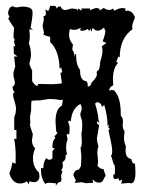

<svg xmlns="http://www.w3.org/2000/svg" viewBox="-20 -612 484 645"><path d="M329.1 -519.5Q317.9 -508.8 307.6 -508.8Q298.8 -508.8 291.5 -519L287.1 -505.4L283.7 -515.1L279.3 -507.8L274.9 -515.1Q266.6 -508.8 255.4 -508.8L249 -509.8L251.5 -519Q239.3 -511.7 229 -511.7Q219.7 -511.7 215.3 -515.1Q211.9 -505.9 211.9 -496.1Q211.9 -477.5 225.1 -462.4L223.1 -448.2Q223.1 -440.4 227.1 -439.9L231 -418.9L231.4 -431.6L235.8 -429.2V-423.3Q235.8 -393.6 249 -377.4V-375Q249 -340.8 270 -339.4Q274.4 -334 274.4 -330.1Q274.4 -325.2 274.9 -321.3Q285.6 -321.3 287.1 -334Q305.7 -352.1 305.7 -362.3L304.7 -366.7L306.2 -374.5L307.6 -374Q314.9 -374 316.9 -405.8Q324.2 -426.8 324.2 -442.4Q324.2 -451.7 321.8 -456.5L337.4 -467.8L324.7 -473.1Q332.5 -492.2 334 -507.8ZM190.9 -276.9Q187 -276.4 181.6 -275.9Q167.5 -278.8 157.2 -279.1Q147 -279.3 142.6 -279.3L115.7 -274.9Q102.1 -274.9 85.9 -273.4Q84.5 -266.1 84.5 -240.7L80.6 -217.8L82 -197.3L80.6 -194.8Q80.6 -187.5 90.3 -161.1L87.4 -140.6Q87.4 -123.5 98.1 -113.8Q90.8 -96.2 90.8 -81.5Q90.8 -49.8 110.8 -32.7L112.8 -19.5Q110.8 0 93.8 0Q85.9 0 79.1 -3.4L76.7 7.3L70.3 -2.9Q59.6 4.4 47.4 4.4Q23.4 4.4 12.2 -26.4V-33.2Q18.1 -43 21.5 -66.4L32.2 -62L32.7 -85.4Q32.7 -104.5 31.2 -119.4Q29.8 -134.3 27.3 -146L35.2 -145V-175.3H27.8V-217.8Q33.7 -231.9 33.7 -246.6Q33.7 -252.4 32.2 -259Q30.8 -265.6 28.8 -271.7Q26.9 -277.8 25.4 -283.7Q23.9 -289.6 23.9 -293.5Q23.9 -301.3 29.3 -301.3L23.4 -311L22 -321.3Q29.8 -323.7 29.8 -334.5Q29.8 -342.3 25.4 -355V-369.6L31.2 -388.7L27.3 -422.4L38.1 -421.9Q38.1 -423.8 26.4 -431.2L25.9 -456.5L31.2 -457L26.9 -472.2L29.8 -479.5Q25.4 -479.5 25.4 -494.1L27.3 -518.6Q19.5 -528.3 7.3 -550.3L11.7 -553.7L6.8 -568.4Q10.7 -590.8 23.4 -590.8L33.7 -586.9L53.7 -589.8Q72.3 -589.8 80.8 -585.2Q89.4 -580.6 89.4 -570.8Q89.4 -552.2 82.5 -518.6L90.8 -512.2L78.6 -513.7L80.1 -493.2Q80.1 -474.1 76.7 -467.8Q84 -447.3 84 -428.2Q84 -417.5 78.6 -397Q85.9 -377 87.9 -376.5V-339.4Q98.6 -323.7 104 -323.7Q107.9 -323.7 107.9 -330.1L152.8 -329.1Q168 -329.1 188 -332L183.1 -366.2L189 -370.1L185.5 -385.7L180.2 -380.4Q178.7 -442.9 148.4 -470.7V-488.3Q125.5 -493.2 125.5 -498L127.9 -501L123 -524.9L127.4 -546.9L126 -557.6Q134.3 -558.1 134.3 -565.9L132.8 -577.6L133.8 -580.1L140.6 -575.2Q145 -575.2 148.4 -592.3H166L170.9 -583.5L175.3 -589.8H184.1Q187.5 -578.1 199.7 -578.1L221.2 -583.5L237.8 -581.5L240.2 -575.7L242.7 -583.5L254.9 -575.7L253.4 -583.5H282.2L282.7 -577.6Q296.9 -585 305.2 -585Q314 -585 315.4 -577.1L328.6 -585.4Q337.4 -578.6 346.2 -578.6Q354 -578.6 359.9 -583.5L363.8 -575.7Q378.9 -585 392.6 -585L401.4 -583.5L400.9 -575.2L407.7 -576.2Q424.8 -576.2 433.6 -553.2Q423.8 -531.2 423.8 -521L425.3 -514.2Q382.3 -483.4 382.3 -419.4L377.9 -422.4L370.6 -404.3L376.5 -400.9Q359.4 -382.3 359.4 -345.7L360.4 -325.7Q347.2 -319.3 347.2 -309.1V-307.1L356 -310.1L363.3 -308.1Q385.7 -286.6 385.7 -229V-223.1Q393.1 -216.3 393.1 -204.6L392.1 -191.4Q392.1 -179.2 398.4 -171.4L396.5 -150.9Q396.5 -132.8 402.8 -121.6L401.9 -106.4Q401.9 -80.6 420.9 -78.1Q424.8 -62 430.7 -62L433.6 -63L435.1 -33.7Q435.1 3.9 419.9 3.9L412.6 2.4L387.2 4.9L390.6 -8.8L380.9 -4.4L377.9 -13.2L368.7 -10.3Q360.4 -10.3 360.4 -20.5Q360.4 -26.4 363.3 -26.4L365.7 -25.4L366.2 -41Q366.2 -60.1 361.8 -61L352.1 -92.3L356 -90.8L356.9 -106Q356.9 -120.1 344.2 -175.8L350.1 -178.2L343.8 -183.1L347.2 -194.3L341.3 -188V-191.9Q341.3 -221.7 330.1 -259.8L322.8 -252.4Q319.8 -267.6 306.2 -269L299.3 -264.2L304.2 -247.6L309.6 -223.1Q309.6 -210 314.5 -199.2L307.1 -204.1Q305.2 -204.1 305.2 -201.7L306.2 -197.3L313 -190.9L305.7 -148.4Q305.7 -132.3 311 -121.6Q307.1 -112.3 307.1 -96.7L309.6 -68.4L307.6 -54.7Q316.9 -43.9 327.6 -43.9L335 -21.5Q331.5 -17.6 329.8 -13.4Q328.1 -9.3 326.2 -5.9Q324.2 -2.4 321.3 -0.5Q318.4 1.5 312.5 1.5Q307.6 1.5 303.2 -0.2Q298.8 -2 296.4 -4.2Q293.9 -6.3 292.5 -8.3Q292 -8.8 291.5 -8.8Q291 -8.8 291 -8.3V-6.8Q292 -2.9 293.5 2L270.5 3.4Q262.2 3.4 256.8 0L230.5 2.4L234.9 -5.9L226.1 -23.9Q231 -42 243.2 -42L245.1 -41.5L252 -54.7L253.4 -86.4L250.5 -117.2Q254.9 -117.2 254.9 -137.7L253.4 -165Q256.3 -171.4 256.3 -193.8Q256.3 -206.5 253.2 -214.1Q250 -221.7 250 -228Q250 -233.4 252.2 -237.5Q254.4 -241.7 254.4 -247.1Q254.4 -254.9 250 -262.7Q221.2 -248 217.8 -203.6Q214.8 -207 211.9 -207Q209.5 -207 209 -199.7Q213.9 -194.3 213.9 -178.2L212.4 -159.2L206.5 -162.6Q204.1 -162.6 204.1 -158.7L207 -143.6Q202.1 -130.9 202.1 -116.2Q202.1 -104 205.6 -91.8L200.7 -93.3V-88.4Q200.7 -81.1 199.2 -77.6Q197.8 -74.2 195.6 -72Q193.4 -69.8 191.7 -68.6Q189.9 -67.4 189.9 -64.5L191.4 -54.7Q191.4 -48.3 185.5 -40L189.9 -36.6L185.1 -21.5L186.5 -11.7Q186.5 -5.4 183.1 0L180.7 -0.5Q174.3 -0.5 167.5 12.7L168 3.9L147 2Q134.3 2 132.3 6.3Q117.7 -13.2 117.7 -39.6L118.2 -47.9L125.5 -46.9Q126 -69.8 135.3 -80.6Q141.1 -75.2 146.5 -75.2Q150.9 -75.2 156.2 -80.6V-104L164.1 -114.3H156.7L156.2 -120.6Q156.2 -141.1 166 -147.9L162.6 -154.3Q172.4 -162.1 172.4 -166Q172.4 -168.5 168.9 -169.9L166.5 -202.6Q166.5 -246.6 188.5 -257.8Z"/></svg>

Font: Truetypewriter PolyglOTT
Style: Regular
Weight: 400
Designer: Sergey Beatoff a.k.a. Sam_T
Version: Version 3.76